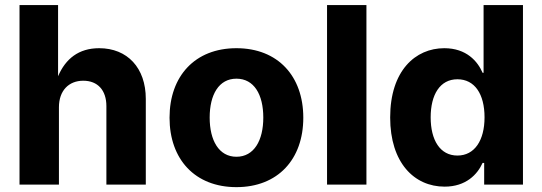

<svg xmlns="http://www.w3.org/2000/svg" viewBox="-20 -748 2198 778"><path d="M218.8 -313.5C218.8 -380.9 258.8 -420.9 317.4 -420.9C376 -420.9 411.1 -382.3 411.1 -317.9V0H570.8V-347.2C570.8 -473.1 496.1 -552.7 381.8 -552.7C298.8 -552.7 245.6 -509.8 215.3 -439V-727.5H59.1V0H218.8Z M938 10.3C1106 10.3 1209 -102.5 1209 -271C1209 -439.5 1106 -552.7 938 -552.7C770 -552.7 667 -439.5 667 -271C667 -102.5 770 10.3 938 10.3ZM938 -112.8C867.2 -112.8 829.6 -178.7 829.6 -271.5C829.6 -365.2 867.2 -429.2 938 -429.2C1009.3 -429.2 1046.9 -365.2 1046.9 -271.5C1046.9 -178.7 1009.3 -112.8 938 -112.8Z M1464.8 -727.5H1305.2V0H1464.8Z M1781.7 8.3C1867.7 8.3 1914.6 -41 1935.5 -87.9H1941.9V0H2099.1V-727.5H1939.5V-453.1H1935.5C1915.5 -499.5 1870.1 -552.7 1780.3 -552.7C1663.1 -552.7 1561 -461.4 1561 -272C1561 -88.9 1658.2 8.3 1781.7 8.3ZM1833.5 -117.7C1763.2 -117.7 1725.1 -180.2 1725.1 -272.5C1725.1 -364.3 1762.7 -426.8 1833.5 -426.8C1903.3 -426.8 1943.4 -367.2 1943.4 -272.5C1943.4 -178.7 1902.8 -117.7 1833.5 -117.7Z"/></svg>

Font: Raveo
Style: Bold
Weight: 700
Designer: Jakub Foglar, Rasmus Andersson (Inter)
Foundry: Jakubfoglar.com
Version: Version 1.100;Glyphs 3.2.3 (3260)